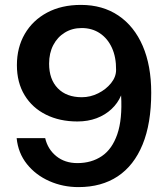

<svg xmlns="http://www.w3.org/2000/svg" viewBox="-20 -753 683 784"><path d="M300.5 11Q237 11 181.5 -13.5Q126 -38 90 -83Q54 -128 48 -189H164.5Q175 -143.5 210 -115.2Q245 -87 296 -87Q353.5 -87 395.8 -115.5Q438 -144 459 -205Q480 -266 474.5 -363.5Q461 -331.5 435.2 -307.5Q409.5 -283.5 374.2 -270.2Q339 -257 296 -257Q223.5 -257 167.8 -284.8Q112 -312.5 80.5 -364.2Q49 -416 49 -487Q49 -559 81.2 -614.5Q113.5 -670 172.2 -701.5Q231 -733 310.5 -733Q399 -733 463.5 -689.5Q528 -646 562.8 -565.5Q597.5 -485 597.5 -374.5Q597.5 -248.5 562.2 -162.8Q527 -77 460.8 -33Q394.5 11 300.5 11ZM314 -356Q349 -356 381 -372Q413 -388 433.5 -413.5Q454 -439 454 -467.5Q454.5 -519.5 437 -557.8Q419.5 -596 387.8 -617.2Q356 -638.5 313.5 -638.5Q275 -638.5 244.8 -620Q214.5 -601.5 197.5 -568.8Q180.5 -536 180.5 -493Q180.5 -429 216 -392.5Q251.5 -356 314 -356Z"/></svg>

Font: Public Sans SemiBold
Style: Regular
Weight: 600
Designer: The Public Sans Project Authors: Dan O. Williams and USWDS (Libre Franklin designed by Pablo Impallari and Rodrigo Fuenz
Version: Version 1.007